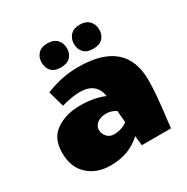

<svg xmlns="http://www.w3.org/2000/svg" viewBox="-155 -798 916 941"><g transform="rotate(-30 303.0 -327.0)"><path d="M207 10Q130 10 80.5 -35Q31 -80 31 -162.5Q31 -245 87 -282.5Q143 -320 222 -320Q301 -320 359 -295Q346 -378 254 -378Q212 -378 150 -361L125 -451Q215 -488 308 -488Q576 -488 576 -260Q576 -182 558 -44L553 0H388L382 -55Q314 10 207 10ZM297 -114Q342 -114 374 -139L368 -205Q343 -222 312.5 -222Q282 -222 262.5 -207Q243 -192 243 -170Q243 -148 258 -131Q273 -114 297 -114ZM366 -644.5Q384 -664 419 -664Q454 -664 472.5 -644.5Q491 -625 491 -595.5Q491 -566 473 -547Q455 -528 419 -528Q383 -528 365.5 -547Q348 -566 348 -595.5Q348 -625 366 -644.5ZM183 -644.5Q201 -664 236 -664Q271 -664 289.5 -644.5Q308 -625 308 -595.5Q308 -566 290 -547Q272 -528 236 -528Q200 -528 182.5 -547Q165 -566 165 -595.5Q165 -625 183 -644.5Z"/></g></svg>

Font: Wendy One
Style: Regular
Weight: 400
Designer: Alejandro Inler
Foundry: Alejandro Inler
Version: 1.001